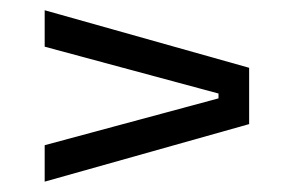

<svg xmlns="http://www.w3.org/2000/svg" viewBox="-20 -497 556 373"><path d="M404.5 -315.3 66.8 -406.3V-477.1L464 -365.3V-255.9L66.8 -144.1V-214.9L404.5 -305.9Z"/></svg>

Font: Anek Gurmukhi Medium
Style: Regular
Weight: 500
Designer: Sarang Kulkarni (Gurmukhi), Yesha Goshar (Latin)
Foundry: Ek Type
Version: Version 1.003